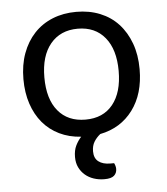

<svg xmlns="http://www.w3.org/2000/svg" viewBox="-49 -520 652 749"><g transform="rotate(-5 276.5 -145.0)"><path d="M504 -231Q504 -134 457 -71Q410 -8 329 8Q314 20 304.5 35.5Q295 51 295 73Q295 100 312 113Q329 126 358 126H373Q379 138 379 149Q379 165 368 175Q357 185 330 185Q308 185 288.5 178.5Q269 172 254.5 159.5Q240 147 231.5 129.5Q223 112 223 89Q223 63 232 44.5Q241 26 254 12Q207 9 169 -9.5Q131 -28 104.5 -59.5Q78 -91 63.5 -134.5Q49 -178 49 -231Q49 -287 65.5 -332Q82 -377 112 -409Q142 -441 184 -458Q226 -475 277 -475Q328 -475 370 -458Q412 -441 441.5 -409Q471 -377 487.5 -332Q504 -287 504 -231ZM277 -409Q209 -409 170 -362Q131 -315 131 -231Q131 -146 169.5 -99.5Q208 -53 277 -53Q346 -53 384 -100Q422 -147 422 -231Q422 -315 383.5 -362Q345 -409 277 -409Z"/></g></svg>

Font: Baloo Bhai 2
Style: Regular
Weight: 400
Designer: Supriya Tembe, Noopur Datye and Ek Type
Foundry: Ek Type
Version: Version 1.640;PS 1.000;hotconv 16.6.51;makeotf.lib2.5.65220;